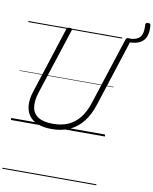

<svg xmlns="http://www.w3.org/2000/svg" viewBox="-161 -1312 1535 1923"><g transform="rotate(10 606.5 -350.0)"><path d="M418 19Q330 19 271.5 -5.5Q213 -30 182.5 -75Q152 -120 149 -182.5Q146 -245 171 -320L388 -992Q391 -1002 398 -1006.5Q405 -1011 421 -1011Q435 -1011 441.5 -1006.5Q448 -1002 444 -991L224 -315Q197 -229 207 -165.5Q217 -102 270 -68.5Q323 -35 421 -35Q509 -35 576 -65Q643 -95 691 -156Q739 -217 768 -308L990 -992Q993 -1002 1000 -1006.5Q1007 -1011 1022 -1011Q1052 -1011 1045 -991L823 -304Q789 -196 732.5 -124.5Q676 -53 597.5 -17Q519 19 418 19ZM1211 -1177Q1216 -1126 1207.5 -1087.5Q1199 -1049 1176 -1022.5Q1153 -996 1113 -983.5Q1073 -971 1016 -971L1027 -1008Q1081 -1011 1111 -1028Q1141 -1045 1152 -1080.5Q1163 -1116 1159 -1174Q1158 -1184 1165.5 -1189.5Q1173 -1195 1183.5 -1195.5Q1194 -1196 1202 -1191.5Q1210 -1187 1211 -1177ZM0 486H955V496H0ZM0 -20H955V0H0ZM0 -505H955V-500H0ZM0 -1006H955V-996H0Z"/></g></svg>

Font: Playwrite CA Guides
Style: Regular
Weight: 400
Designer: Veronika Burian, José Scaglione
Foundry: TypeTogether
Version: Version 1.003